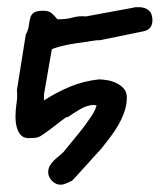

<svg xmlns="http://www.w3.org/2000/svg" viewBox="-20 -507 457 527"><path d="M112.3 -34.2Q112.3 -43.9 116.7 -51.8Q121.1 -59.6 127.4 -65.9Q133.8 -72.3 141.1 -78.1Q148.4 -84 154.3 -89.8Q158.2 -94.7 167 -105.5Q175.8 -116.2 185.1 -127.4Q194.3 -138.7 202.1 -148.4Q210 -158.2 211.9 -161.1Q219.7 -171.9 230.5 -187.5Q241.2 -203.1 245.1 -217.8Q244.1 -217.8 241.2 -218.3Q238.3 -218.8 237.3 -218.8Q219.7 -218.8 199.7 -207Q179.7 -195.3 166 -185.5H162.1Q149.4 -176.8 138.7 -168Q128.9 -160.2 118.2 -152.3Q107.4 -144.5 100.6 -139.6Q89.8 -131.8 83 -129.9Q76.2 -127.9 58.6 -127.9Q46.9 -127.9 40 -133.8Q33.2 -139.6 29.3 -148.4Q25.4 -157.2 23.9 -167.5Q22.5 -177.7 22.5 -186.5Q22.5 -205.1 25.4 -223.6Q28.3 -242.2 26.4 -259.8L50.8 -412.1Q57.6 -424.8 59.1 -436.5Q60.5 -448.2 63 -457.5Q65.4 -466.8 72.8 -472.2Q80.1 -477.5 98.6 -477.5Q113.3 -477.5 120.6 -471.7Q127.9 -465.8 137.7 -454.1H143.6Q162.1 -454.1 180.2 -459Q198.2 -463.9 215.8 -461.9L347.7 -486.3Q348.6 -487.3 354 -487.3Q359.4 -487.3 361.3 -487.3Q377.9 -487.3 388.2 -478.5Q398.4 -469.7 398.4 -451.2Q398.4 -425.8 373 -420.9L253.9 -396.5H245.1Q213.9 -391.6 186 -387.7Q158.2 -383.8 129.9 -375Q127.9 -374 125 -373Q122.1 -372.1 122.1 -371.1L100.6 -247.1V-231.4Q135.7 -253.9 171.9 -269Q208 -284.2 251 -289.1Q262.7 -289.1 275.9 -286.6Q289.1 -284.2 300.8 -278.3Q312.5 -272.5 320.3 -263.2Q328.1 -253.9 328.1 -239.3Q328.1 -219.7 321.8 -201.2Q315.4 -182.6 305.2 -164.6Q294.9 -146.5 282.2 -129.9Q269.5 -113.3 257.8 -98.6Q252.9 -93.8 242.2 -81.5Q231.4 -69.3 218.8 -55.7Q206.1 -42 194.8 -29.3Q183.6 -16.6 178.7 -11.7Q173.8 -8.8 163.6 -4.4Q153.3 0 146.5 0Q132.8 0 122.6 -10.7Q112.3 -21.5 112.3 -34.2Z"/></svg>

Font: Covered By Your Grace
Style: Regular
Weight: 400
Designer: Kimberly Geswein
Foundry: Kimberly Geswein
Version: Version 1.0